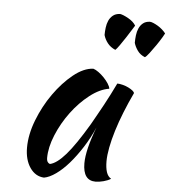

<svg xmlns="http://www.w3.org/2000/svg" viewBox="-52 -748 730 817"><g transform="rotate(5 313.0 -339.0)"><path d="M442 -404Q452 -404 465.5 -400.5Q479 -397 490 -391.5Q501 -386 508.5 -380Q516 -374 516 -369Q496 -327 479 -284.5Q462 -242 450 -203Q438 -164 431.5 -130Q425 -96 425 -71Q425 -43 431 -24.5Q437 -6 451 2Q439 10 420 15Q401 20 386 20Q332 20 332 -54Q332 -111 370 -210Q350 -164 324 -123.5Q298 -83 271 -52Q244 -21 216.5 -1.5Q189 18 166 22Q129 20 106 -13.5Q83 -47 83 -99Q83 -155 107 -217Q131 -279 168.5 -332Q206 -385 250 -420.5Q294 -456 335 -458Q345 -455 357.5 -446Q370 -437 381.5 -425Q393 -413 401 -400.5Q409 -388 410 -379Q370 -373 327.5 -340Q285 -307 250.5 -260.5Q216 -214 194 -161Q172 -108 172 -62Q172 -43 186 -38Q215 -44 253 -87.5Q291 -131 345 -222Q355 -240 367.5 -262Q380 -284 393 -308Q406 -332 418.5 -356.5Q431 -381 442 -404ZM370 -605Q370 -620 372 -636.5Q374 -653 380 -666.5Q386 -680 397.5 -689.5Q409 -699 428 -700Q441 -698 463.5 -685.5Q486 -673 496 -656Q496 -656 486 -640Q476 -624 463.5 -604.5Q451 -585 438.5 -567.5Q426 -550 421 -546Q400 -555 387.5 -571Q375 -587 370 -605ZM501 -583Q501 -599 503 -615.5Q505 -632 511 -645.5Q517 -659 528 -668Q539 -677 557 -678Q563 -678 572.5 -674Q582 -670 592 -664Q602 -658 611 -650Q620 -642 626 -634Q626 -633 616.5 -617Q607 -601 594 -582Q581 -563 568 -546Q555 -529 549 -526Q529 -534 517.5 -550Q506 -566 501 -583Z"/></g></svg>

Font: Kaushan Script
Style: Regular
Weight: 400
Designer: Pablo Impallari
Foundry: Pablo Impallari
Version: Version 1.002